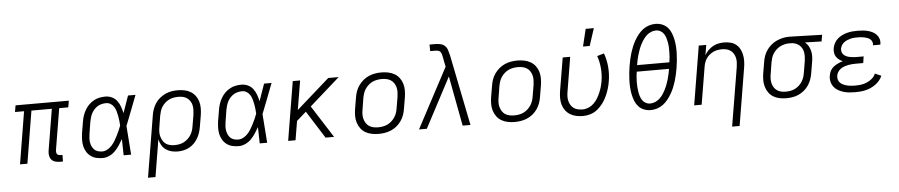

<svg xmlns="http://www.w3.org/2000/svg" viewBox="-49 -1113 7898 1687"><g transform="rotate(-5 3900.0 -269.0)"><path d="M442 8Q420 8 400 2.5Q380 -3 367 -17.5Q354 -32 350 -52.5Q346 -73 349 -94L410 -462H230L154 0H89L165 -462H85L95 -520H565L555 -462H475L414 -94Q413 -85 414.5 -76.5Q416 -68 421 -61.5Q426 -55 434.5 -52.5Q443 -50 452 -50H468L467 8Z M818 8Q789 8 761.5 1.5Q734 -5 712 -21.5Q690 -38 676 -61.5Q662 -85 656 -112.5Q650 -140 651 -169.5Q652 -199 656 -228L673 -328Q677 -354 685.5 -379Q694 -404 708 -428Q722 -452 741.5 -471.5Q761 -491 785.5 -504.5Q810 -518 836 -523Q862 -528 888 -528Q919 -528 946.5 -514.5Q974 -501 991 -477.5Q1008 -454 1018 -426Q1028 -398 1034 -369Q1047 -407 1060.5 -444.5Q1074 -482 1087 -520H1153Q1127 -454 1102 -387Q1077 -320 1050 -254Q1056 -191 1059.5 -127Q1063 -63 1069 0H1003Q1002 -36 1001.5 -72Q1001 -108 1000 -144Q985 -117 967.5 -90.5Q950 -64 928 -41.5Q906 -19 876.5 -5.5Q847 8 818 8ZM819 -50Q842 -50 864 -62Q886 -74 903 -92.5Q920 -111 932.5 -132Q945 -153 956 -174.5Q967 -196 977 -218.5Q987 -241 995 -263Q994 -285 991.5 -306.5Q989 -328 985 -349.5Q981 -371 975 -391.5Q969 -412 958 -429.5Q947 -447 929 -458.5Q911 -470 889 -470Q870 -470 850.5 -465.5Q831 -461 814 -450.5Q797 -440 783 -424.5Q769 -409 760 -391.5Q751 -374 746 -355.5Q741 -337 737 -318L721 -218Q718 -199 716.5 -179Q715 -159 718 -140Q721 -121 728.5 -104Q736 -87 749 -74Q762 -61 780.5 -55.5Q799 -50 819 -50Z M1199 215 1289 -328Q1293 -355 1302.5 -381.5Q1312 -408 1328 -432.5Q1344 -457 1367.5 -476Q1391 -495 1417 -507Q1443 -519 1470.5 -523.5Q1498 -528 1525 -528Q1556 -528 1585.5 -522Q1615 -516 1639.5 -501Q1664 -486 1681 -463Q1698 -440 1706 -412Q1714 -384 1714 -353.5Q1714 -323 1709 -292L1692 -192Q1688 -167 1680 -141.5Q1672 -116 1658.5 -92.5Q1645 -69 1625.5 -49Q1606 -29 1581.5 -16Q1557 -3 1531 2.5Q1505 8 1480 8Q1450 8 1423 1Q1396 -6 1374 -22Q1352 -38 1338.5 -62Q1325 -86 1319 -113L1265 215ZM1456 -50Q1476 -50 1496.5 -53.5Q1517 -57 1536.5 -66.5Q1556 -76 1572.5 -91Q1589 -106 1600.5 -124Q1612 -142 1618.5 -161.5Q1625 -181 1628 -202L1645 -302Q1648 -323 1648.5 -344Q1649 -365 1645 -384.5Q1641 -404 1630 -421Q1619 -438 1603 -449.5Q1587 -461 1567 -465.5Q1547 -470 1526 -470Q1506 -470 1485 -466.5Q1464 -463 1444.5 -453.5Q1425 -444 1408.5 -429Q1392 -414 1380.5 -396Q1369 -378 1363 -358.5Q1357 -339 1353 -318L1338 -225Q1334 -204 1333 -182Q1332 -160 1337 -140Q1342 -120 1352 -102Q1362 -84 1378 -72Q1394 -60 1414.5 -55Q1435 -50 1456 -50Z M2018 8Q1989 8 1961.5 1.5Q1934 -5 1912 -21.5Q1890 -38 1876 -61.5Q1862 -85 1856 -112.5Q1850 -140 1851 -169.5Q1852 -199 1856 -228L1873 -328Q1877 -354 1885.5 -379Q1894 -404 1908 -428Q1922 -452 1941.5 -471.5Q1961 -491 1985.5 -504.5Q2010 -518 2036 -523Q2062 -528 2088 -528Q2119 -528 2146.5 -514.5Q2174 -501 2191 -477.5Q2208 -454 2218 -426Q2228 -398 2234 -369Q2247 -407 2260.5 -444.5Q2274 -482 2287 -520H2353Q2327 -454 2302 -387Q2277 -320 2250 -254Q2256 -191 2259.5 -127Q2263 -63 2269 0H2203Q2202 -36 2201.5 -72Q2201 -108 2200 -144Q2185 -117 2167.5 -90.5Q2150 -64 2128 -41.5Q2106 -19 2076.5 -5.5Q2047 8 2018 8ZM2019 -50Q2042 -50 2064 -62Q2086 -74 2103 -92.5Q2120 -111 2132.5 -132Q2145 -153 2156 -174.5Q2167 -196 2177 -218.5Q2187 -241 2195 -263Q2194 -285 2191.5 -306.5Q2189 -328 2185 -349.5Q2181 -371 2175 -391.5Q2169 -412 2158 -429.5Q2147 -447 2129 -458.5Q2111 -470 2089 -470Q2070 -470 2050.5 -465.5Q2031 -461 2014 -450.5Q1997 -440 1983 -424.5Q1969 -409 1960 -391.5Q1951 -374 1946 -355.5Q1941 -337 1937 -318L1921 -218Q1918 -199 1916.5 -179Q1915 -159 1918 -140Q1921 -121 1928.5 -104Q1936 -87 1949 -74Q1962 -61 1980.5 -55.5Q1999 -50 2019 -50Z M2784 0 2631 -242 2547 -168 2519 0H2454L2540 -520H2605L2562 -263L2853 -520H2945L2678 -284L2859 0Z M3252 8Q3221 8 3191 2Q3161 -4 3136 -18.5Q3111 -33 3094 -56Q3077 -79 3068 -107Q3059 -135 3059 -166Q3059 -197 3064 -228L3081 -328Q3085 -355 3094.5 -382Q3104 -409 3121.5 -433.5Q3139 -458 3162 -477Q3185 -496 3212 -507.5Q3239 -519 3266.5 -523.5Q3294 -528 3321 -528Q3352 -528 3382 -522Q3412 -516 3437 -501.5Q3462 -487 3479.5 -464Q3497 -441 3505.5 -413Q3514 -385 3514 -354Q3514 -323 3509 -292L3492 -192Q3488 -165 3478.5 -138Q3469 -111 3452 -86.5Q3435 -62 3412 -43Q3389 -24 3362 -12.5Q3335 -1 3307 3.5Q3279 8 3252 8ZM3252 -50Q3272 -50 3293 -53.5Q3314 -57 3333.5 -66Q3353 -75 3370 -90Q3387 -105 3399 -123Q3411 -141 3418 -161Q3425 -181 3428 -202L3445 -302Q3448 -323 3448.5 -344.5Q3449 -366 3444 -385.5Q3439 -405 3428 -422Q3417 -439 3400.5 -450Q3384 -461 3363.5 -465.5Q3343 -470 3322 -470Q3302 -470 3280.5 -466.5Q3259 -463 3239.5 -454Q3220 -445 3203 -430Q3186 -415 3174 -397Q3162 -379 3155.5 -359Q3149 -339 3145 -318L3129 -218Q3125 -197 3124.5 -175.5Q3124 -154 3129.5 -134.5Q3135 -115 3145.5 -98Q3156 -81 3172.5 -70Q3189 -59 3210 -54.5Q3231 -50 3252 -50Z M3608 0 3889 -529 3871 -619V-620Q3869 -632 3865.5 -643Q3862 -654 3855 -662.5Q3848 -671 3836 -674Q3824 -677 3812 -677H3766L3765 -735H3812Q3836 -735 3859 -730.5Q3882 -726 3898.5 -711Q3915 -696 3922.5 -674.5Q3930 -653 3935 -631L4062 0H3993L3910 -441L3677 0Z M4452 8Q4421 8 4391 2Q4361 -4 4336 -18.5Q4311 -33 4294 -56Q4277 -79 4268 -107Q4259 -135 4259 -166Q4259 -197 4264 -228L4281 -328Q4285 -355 4294.5 -382Q4304 -409 4321.5 -433.5Q4339 -458 4362 -477Q4385 -496 4412 -507.5Q4439 -519 4466.5 -523.5Q4494 -528 4521 -528Q4552 -528 4582 -522Q4612 -516 4637 -501.5Q4662 -487 4679.5 -464Q4697 -441 4705.5 -413Q4714 -385 4714 -354Q4714 -323 4709 -292L4692 -192Q4688 -165 4678.5 -138Q4669 -111 4652 -86.5Q4635 -62 4612 -43Q4589 -24 4562 -12.5Q4535 -1 4507 3.5Q4479 8 4452 8ZM4452 -50Q4472 -50 4493 -53.5Q4514 -57 4533.5 -66Q4553 -75 4570 -90Q4587 -105 4599 -123Q4611 -141 4618 -161Q4625 -181 4628 -202L4645 -302Q4648 -323 4648.5 -344.5Q4649 -366 4644 -385.5Q4639 -405 4628 -422Q4617 -439 4600.5 -450Q4584 -461 4563.5 -465.5Q4543 -470 4522 -470Q4502 -470 4480.5 -466.5Q4459 -463 4439.5 -454Q4420 -445 4403 -430Q4386 -415 4374 -397Q4362 -379 4355.5 -359Q4349 -339 4345 -318L4329 -218Q4325 -197 4324.5 -175.5Q4324 -154 4329.5 -134.5Q4335 -115 4345.5 -98Q4356 -81 4372.5 -70Q4389 -59 4410 -54.5Q4431 -50 4452 -50Z M5056 8Q5025 8 4995.5 2Q4966 -4 4941.5 -19Q4917 -34 4900 -57Q4883 -80 4875 -108Q4867 -136 4867 -166.5Q4867 -197 4872 -228L4921 -520H4987L4937 -218Q4933 -197 4932.5 -176Q4932 -155 4936.5 -135.5Q4941 -116 4951.5 -99Q4962 -82 4978 -70.5Q4994 -59 5014.5 -54.5Q5035 -50 5056 -50Q5082 -50 5107.5 -60.5Q5133 -71 5153.5 -90.5Q5174 -110 5188.5 -134Q5203 -158 5213.5 -183Q5224 -208 5231.5 -233.5Q5239 -259 5243 -285Q5252 -342 5247 -398.5Q5242 -455 5224 -506L5285 -524Q5306 -467 5311.5 -403.5Q5317 -340 5306 -275Q5301 -243 5291 -210.5Q5281 -178 5266.5 -146.5Q5252 -115 5231 -86.5Q5210 -58 5182.5 -35.5Q5155 -13 5121.5 -2.5Q5088 8 5056 8ZM5107 -600 5144 -753H5216L5166 -600Z M5652 8Q5620 8 5591.5 -3.5Q5563 -15 5543.5 -37Q5524 -59 5513 -87Q5502 -115 5496 -145Q5490 -175 5488 -206Q5486 -237 5487 -268.5Q5488 -300 5491.5 -332Q5495 -364 5500 -396Q5505 -424 5511 -452Q5517 -480 5525.5 -507.5Q5534 -535 5545 -562Q5556 -589 5571 -615Q5586 -641 5605 -665Q5624 -689 5648 -707Q5672 -725 5700.5 -734Q5729 -743 5757 -743Q5789 -743 5817.5 -731.5Q5846 -720 5865.5 -698Q5885 -676 5896 -648Q5907 -620 5913 -590Q5919 -560 5921 -529Q5923 -498 5922 -466.5Q5921 -435 5917.5 -403Q5914 -371 5909 -339Q5904 -311 5898 -283Q5892 -255 5883.5 -227.5Q5875 -200 5864 -173Q5853 -146 5838 -120Q5823 -94 5804 -70Q5785 -46 5761 -28Q5737 -10 5708.5 -1Q5680 8 5652 8ZM5851 -396Q5855 -418 5856.5 -440Q5858 -462 5858.5 -484Q5859 -506 5858 -527.5Q5857 -549 5853.5 -569.5Q5850 -590 5844 -610Q5838 -630 5827 -647Q5816 -664 5797.5 -674.5Q5779 -685 5757 -685Q5735 -685 5712.5 -675.5Q5690 -666 5673 -649.5Q5656 -633 5642.5 -613Q5629 -593 5618.5 -572Q5608 -551 5600 -529Q5592 -507 5585.5 -485Q5579 -463 5574.5 -441Q5570 -419 5566 -396ZM5652 -50Q5674 -50 5696.5 -59.5Q5719 -69 5736.5 -85.5Q5754 -102 5767 -122Q5780 -142 5790.5 -163Q5801 -184 5809 -206Q5817 -228 5823.5 -250Q5830 -272 5834.5 -294Q5839 -316 5843 -339H5558Q5554 -317 5552.5 -295Q5551 -273 5550.5 -251Q5550 -229 5551.5 -207.5Q5553 -186 5556 -165.5Q5559 -145 5565 -125Q5571 -105 5582 -88Q5593 -71 5611.5 -60.5Q5630 -50 5652 -50Z M6351 215 6437 -302Q6440 -322 6441 -343Q6442 -364 6437.5 -383.5Q6433 -403 6423 -420Q6413 -437 6397.5 -448.5Q6382 -460 6362.5 -465Q6343 -470 6322 -470Q6302 -470 6282 -466.5Q6262 -463 6244 -454.5Q6226 -446 6209.5 -432Q6193 -418 6181.5 -400.5Q6170 -383 6164 -364Q6158 -345 6155 -325L6101 0H6035L6121 -520H6187L6172 -431Q6185 -454 6204 -473Q6223 -492 6246 -505Q6269 -518 6294.5 -523Q6320 -528 6344 -528Q6373 -528 6401 -521Q6429 -514 6449.5 -497.5Q6470 -481 6483 -457Q6496 -433 6501.5 -406Q6507 -379 6506.5 -350Q6506 -321 6501 -292L6417 215Z M6848 8Q6817 8 6787.5 2Q6758 -4 6733.5 -19Q6709 -34 6692.5 -57Q6676 -80 6667.5 -108Q6659 -136 6659 -166.5Q6659 -197 6664 -228L6681 -328Q6685 -355 6694.5 -381Q6704 -407 6720.5 -430.5Q6737 -454 6759.5 -473Q6782 -492 6807.5 -503.5Q6833 -515 6860 -521.5Q6887 -528 6914 -528H6931L7209 -520L7199 -462L7052 -466Q7071 -452 7082.5 -432Q7094 -412 7100 -389Q7106 -366 7105.5 -341.5Q7105 -317 7101 -292L7084 -192Q7080 -165 7070.5 -138.5Q7061 -112 7045 -87.5Q7029 -63 7006 -44Q6983 -25 6957 -13Q6931 -1 6903 3.5Q6875 8 6848 8ZM6848 -50Q6868 -50 6888.5 -53.5Q6909 -57 6928.5 -66.5Q6948 -76 6964.5 -91Q6981 -106 6992.5 -124Q7004 -142 7010.5 -161.5Q7017 -181 7020 -202L7037 -302Q7040 -321 7040.5 -341Q7041 -361 7038 -380Q7035 -399 7026 -415.5Q7017 -432 7003 -444Q6989 -456 6971 -462.5Q6953 -469 6934 -470H6911Q6892 -470 6872 -465Q6852 -460 6833.5 -450.5Q6815 -441 6799.5 -426.5Q6784 -412 6772.5 -394.5Q6761 -377 6755 -357.5Q6749 -338 6745 -318L6729 -218Q6725 -197 6724.5 -176Q6724 -155 6728.5 -135.5Q6733 -116 6743.5 -99Q6754 -82 6770 -70.5Q6786 -59 6806.5 -54.5Q6827 -50 6848 -50Z M7456 8Q7429 8 7402.5 5.5Q7376 3 7351.5 -4.5Q7327 -12 7304.5 -25Q7282 -38 7267 -58Q7252 -78 7246 -104Q7240 -130 7245 -157Q7248 -179 7259 -199.5Q7270 -220 7288.5 -234Q7307 -248 7328 -257.5Q7349 -267 7370 -273Q7352 -280 7337 -291.5Q7322 -303 7312 -318.5Q7302 -334 7299.5 -354Q7297 -374 7300 -394Q7304 -416 7315.5 -437.5Q7327 -459 7345 -475Q7363 -491 7385 -501.5Q7407 -512 7429.5 -518Q7452 -524 7475 -526Q7498 -528 7521 -528Q7544 -528 7567 -526Q7590 -524 7612 -518.5Q7634 -513 7653.5 -503Q7673 -493 7687.5 -477.5Q7702 -462 7709 -440.5Q7716 -419 7712 -395L7711 -389H7646L7647 -392Q7649 -407 7643.5 -420.5Q7638 -434 7627.5 -443Q7617 -452 7603 -457Q7589 -462 7575 -465Q7561 -468 7546.5 -469Q7532 -470 7517 -470Q7501 -470 7485.5 -469Q7470 -468 7455 -464Q7440 -460 7425 -454Q7410 -448 7397 -438Q7384 -428 7375.5 -414Q7367 -400 7364 -384Q7362 -369 7366 -354.5Q7370 -340 7380.5 -330Q7391 -320 7404.5 -314Q7418 -308 7432.5 -305Q7447 -302 7462 -300.5Q7477 -299 7493 -299H7556L7547 -241H7484Q7467 -241 7449.5 -240Q7432 -239 7414.5 -235.5Q7397 -232 7380 -226Q7363 -220 7348 -209.5Q7333 -199 7322.5 -183Q7312 -167 7310 -150Q7307 -132 7312 -115Q7317 -98 7329 -86.5Q7341 -75 7357 -68Q7373 -61 7390 -57Q7407 -53 7425 -51.5Q7443 -50 7461 -50Q7487 -50 7512.5 -53.5Q7538 -57 7563 -67.5Q7588 -78 7609.5 -96.5Q7631 -115 7641 -140L7696 -116Q7687 -94 7671 -75Q7655 -56 7635 -41.5Q7615 -27 7593 -17Q7571 -7 7548 -1.5Q7525 4 7502 6Q7479 8 7456 8Z"/></g></svg>

Font: Iosevka Aile Light
Style: Italic
Weight: 300
Italic angle: -9°
Designer: Belleve Invis
Foundry: Belleve Invis
Version: Version 31.1.0; ttfautohint (v1.8.4)